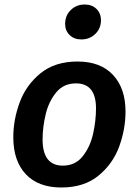

<svg xmlns="http://www.w3.org/2000/svg" viewBox="-20 -817 616 852"><path d="M39 -208Q39 -286 67.5 -363Q96 -440 160 -492Q224 -544 324 -544Q426 -544 481.5 -484.5Q537 -425 537 -322Q537 -244 509 -167Q481 -90 417 -37.5Q353 15 252 15Q150 15 94.5 -44Q39 -103 39 -208ZM406 -336Q406 -447 317 -447Q262 -447 229 -406.5Q196 -366 182.5 -309Q169 -252 169 -198Q169 -82 259 -82Q314 -82 347 -123.5Q380 -165 393 -223Q406 -281 406 -336ZM269 -711Q269 -748 294 -772.5Q319 -797 356 -797Q388 -797 408 -777.5Q428 -758 428 -727Q428 -691 403 -666.5Q378 -642 341 -642Q309 -642 289 -661.5Q269 -681 269 -711Z"/></svg>

Font: FiraGO Medium
Style: Italic
Weight: 500
Italic angle: -8°
Designer: bBox Type GmbH
Foundry: bBox Type GmbH
Version: Version 1.001